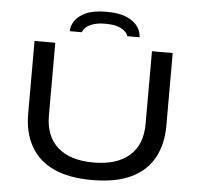

<svg xmlns="http://www.w3.org/2000/svg" viewBox="-58 -932 1041 1005"><g transform="rotate(5 462.0 -430.0)"><path d="M462 12Q338 12 258 -26Q178 -64 138.5 -135.5Q99 -207 99 -304V-687H208V-305Q208 -196 273.5 -138Q339 -80 462 -80Q584 -80 650 -138Q716 -196 716 -305V-687H825V-304Q825 -207 785.5 -135.5Q746 -64 666 -26Q586 12 462 12ZM278 -754Q278 -781 295.5 -808Q313 -835 353 -853.5Q393 -872 461 -872Q529 -872 569.5 -853.5Q610 -835 627.5 -808Q645 -781 645 -754H580Q578 -765 566 -777.5Q554 -790 529.5 -799.5Q505 -809 461 -809Q421 -809 395.5 -800Q370 -791 357.5 -778.5Q345 -766 342 -754Z"/></g></svg>

Font: Archivo Expanded
Style: Regular
Weight: 400
Width: 7
Designer: Hector Gatti
Foundry: Omnibus-Type
Version: Version 2.001